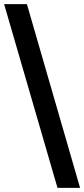

<svg xmlns="http://www.w3.org/2000/svg" viewBox="-25 -829 410 935"><path d="M106 -809 365 86H255L-5 -809Z"/></svg>

Font: Bitter Pro OGT
Style: Bold
Weight: 700
Designer: Sol Matas, and Bitter project Authors
Foundry: Sol Matas
Version: Version 2.110